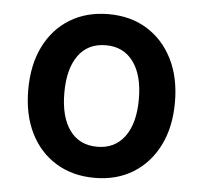

<svg xmlns="http://www.w3.org/2000/svg" viewBox="-45 -593 690 652"><g transform="rotate(5 300.0 -267.0)"><path d="M300 12Q225 12 168.5 -22.5Q112 -57 81 -119.5Q50 -182 50 -267Q50 -352 81 -414.5Q112 -477 168.5 -511.5Q225 -546 300 -546Q375 -546 431 -511.5Q487 -477 518.5 -414.5Q550 -352 550 -267Q550 -182 518.5 -119.5Q487 -57 431 -22.5Q375 12 300 12ZM300 -94Q360 -94 393.5 -139.5Q427 -185 427 -267Q427 -349 393.5 -394.5Q360 -440 300 -440Q239 -440 206 -394.5Q173 -349 173 -267Q173 -185 206 -139.5Q239 -94 300 -94Z"/></g></svg>

Font: Geist Mono SemiBold
Style: Regular
Weight: 600
Monospace: yes
Designer: Basement.studio, Andrés Briganti, Mateo Zaragoza
Foundry: Basement.studio, Vercel, Andrés Briganti, Guido Ferreyra, Mateo Zaragoza
Version: Version 1.500; ttfautohint (v1.8.4.7-5d5b)